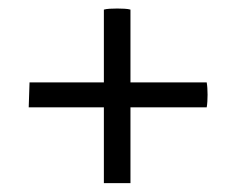

<svg xmlns="http://www.w3.org/2000/svg" viewBox="-20 -487 546 444"><path d="M220.2 -238.8H46.4L48.3 -296.4H220.2V-464.8Q225.6 -466.3 233.9 -466.8Q242.2 -467.3 251 -467.3Q259.8 -467.3 268.1 -466.8Q276.4 -466.3 281.7 -464.8V-296.4H458Q459 -291 459.5 -283.4Q460 -275.9 460 -267.8Q460 -259.8 459.5 -252Q459 -244.1 458 -238.8H281.7V-63.5H220.2Z"/></svg>

Font: Fjord
Style: One
Weight: 400
Designer: Viktoriya Grabowska
Foundry: Viktoriya Grabowska
Version: Version 1.002